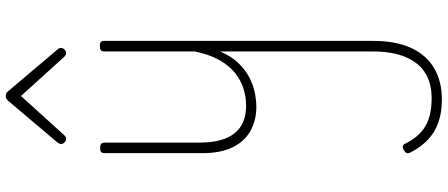

<svg xmlns="http://www.w3.org/2000/svg" viewBox="-456 -420 1528 655"><g transform="rotate(-90 307.5 -92.0)"><path d="M270 19Q227 19 191 0Q155 -19 134 -60Q113 -101 113 -166V-499Q113 -507 117 -510.5Q121 -514 130 -514Q140 -514 144.5 -510.5Q149 -507 149 -499V-174Q149 -125 162 -89.5Q175 -54 203 -35Q231 -16 275 -16Q305 -16 333.5 -25Q362 -34 387 -54Q412 -74 431 -108Q450 -142 460 -191V-500Q460 -508 464.5 -511.5Q469 -515 479 -515Q488 -515 492 -511.5Q496 -508 496 -500V417Q496 495 472 547Q448 599 403 625.5Q358 652 296 652Q251 652 216.5 639.5Q182 627 157 602.5Q132 578 115 544Q111 536 113.5 531Q116 526 124 522Q132 517 138 519Q144 521 146 528Q168 573 204 595Q240 617 301 617Q351 617 386.5 595Q422 573 441 528Q460 483 460 414V-105Q444 -67 421 -43Q398 -19 372.5 -5.5Q347 8 320.5 13.5Q294 19 270 19ZM162 -630Q155 -630 149.5 -635.5Q144 -641 144 -648Q144 -650 145.5 -653Q147 -656 149 -659L292 -828Q297 -833 300.5 -834.5Q304 -836 308 -836Q312 -836 316 -834.5Q320 -833 324 -828L467 -659Q470 -656 471 -653Q472 -650 472 -648Q472 -641 466.5 -635.5Q461 -630 454 -630Q450 -630 447.5 -632Q445 -634 442 -636L308 -784L174 -636Q172 -634 169 -632Q166 -630 162 -630Z"/></g></svg>

Font: Playwrite CL Thin
Style: Regular
Weight: 100
Designer: Veronika Burian, José Scaglione
Foundry: TypeTogether
Version: Version 1.002